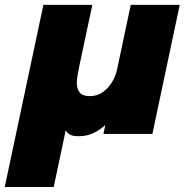

<svg xmlns="http://www.w3.org/2000/svg" viewBox="-78 -551 760 790"><path d="M347.5 0 460 -531H661.5L549 0ZM405 -270 451.5 -225Q441.5 -177 422.2 -134.5Q403 -92 376.5 -59.5Q350 -27 317.2 -8.8Q284.5 9.5 247 9.5Q218 9.5 206.5 0.8Q195 -8 192.5 -15.5L143 218.5H-58.5L100.5 -531H302L249 -282.5Q245.5 -267 241.8 -245Q238 -223 238 -210.5Q238 -186 249.8 -170.8Q261.5 -155.5 292 -155.5Q322 -155.5 345 -171.8Q368 -188 383.5 -214.2Q399 -240.5 405 -270Z"/></svg>

Font: Epilogue Black
Style: Italic
Weight: 900
Italic angle: -12°
Designer: Tyler Finck
Foundry: Etcetera Type Co
Version: Version 2.111